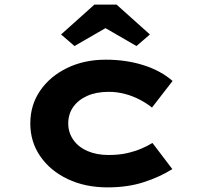

<svg xmlns="http://www.w3.org/2000/svg" viewBox="-20 -800 866 830"><path d="M445 10Q348 10 272.5 -26Q197 -62 154 -124.5Q111 -187 111 -266Q111 -346 153.5 -408Q196 -470 270 -506Q344 -542 437 -542Q526 -542 601 -518Q676 -494 726 -450L637 -335Q615 -353 584.5 -369Q554 -385 520 -394Q486 -403 450 -403Q396 -403 357 -385.5Q318 -368 296.5 -337.5Q275 -307 275 -266Q275 -227 297 -195.5Q319 -164 358.5 -147Q398 -130 449 -130Q495 -130 529.5 -138Q564 -146 591 -157.5Q618 -169 639 -182L725 -69Q671 -35 601.5 -12.5Q532 10 445 10ZM302 -601 244 -651 388 -780H484L628 -651L570 -601L421 -687H451Z"/></svg>

Font: Lexend Tera
Style: Bold
Weight: 700
Designer: Bonnie Shaver-Troup, Thomas Jockin
Foundry: Lexend
Version: Version 1.007